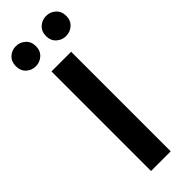

<svg xmlns="http://www.w3.org/2000/svg" viewBox="-321 -925 945 945"><g transform="rotate(-45 151.5 -452.5)"><path d="M82 0V-693H219V0ZM256 -765Q228 -765 207 -784Q186 -803 186 -835Q186 -867 207 -886Q228 -905 256 -905Q285 -905 306 -886Q327 -867 327 -835Q327 -803 306 -784Q285 -765 256 -765ZM46 -765Q17 -765 -3.5 -784Q-24 -803 -24 -835Q-24 -867 -3.5 -886Q17 -905 46 -905Q74 -905 95 -886Q116 -867 116 -835Q116 -803 95 -784Q74 -765 46 -765Z"/></g></svg>

Font: Ubuntu Sans
Style: Bold
Weight: 700
Designer: Dalton Maag Ltd
Foundry: Dalton Maag Ltd
Version: Version 1.006; ttfautohint (v1.8.4.7-5d5b)